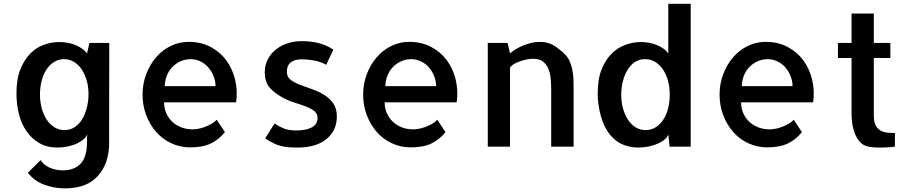

<svg xmlns="http://www.w3.org/2000/svg" viewBox="-20 -779 4829 1020"><path d="M196.3 71.3Q206.1 87.9 221.2 98.6Q236.3 109.4 252.4 115.2Q268.6 121.1 284.7 123.5Q300.8 126 313.5 126Q374 126 408.2 90.8Q442.4 55.7 442.4 -29.3V-54.7V-56.6L443.4 -61.5Q443.4 -62.5 442.9 -63.5Q442.4 -64.5 442.4 -65.4Q439.5 -52.7 425.3 -40Q411.1 -27.3 389.6 -17.1Q368.2 -6.8 340.8 -1Q313.5 4.9 284.2 4.9Q229.5 4.9 188.5 -19Q147.5 -43 120.1 -83Q92.8 -123 80.1 -174.8Q67.4 -226.6 67.4 -283.2Q67.4 -359.4 88.4 -411.1Q109.4 -462.9 142.1 -495.6Q174.8 -528.3 215.3 -542Q255.9 -555.7 294.9 -555.7Q342.8 -555.7 382.3 -539.1Q421.9 -522.5 442.4 -495.1L455.1 -550.8H560.5L559.6 0Q555.7 59.6 535.6 101.6Q515.6 143.6 484.4 170.9Q453.1 198.2 412.1 210Q371.1 221.7 324.2 221.7Q269.5 221.7 216.3 202.6Q163.1 183.6 127.9 138.7ZM450.2 -279.3Q450.2 -318.4 440.4 -351.6Q430.7 -384.8 414.1 -410.2Q397.5 -435.5 373 -450.2Q348.6 -464.8 320.3 -464.8Q291 -464.8 267.1 -449.7Q243.2 -434.6 226.6 -409.2Q210 -383.8 201.2 -349.6Q192.4 -315.4 192.4 -277.3Q192.4 -238.3 201.7 -203.6Q210.9 -168.9 228 -143.6Q245.1 -118.2 269 -103Q293 -87.9 322.3 -87.9Q352.5 -87.9 376 -103Q399.4 -118.2 415.5 -144Q431.6 -169.9 440.9 -205.1Q450.2 -240.2 450.2 -279.3Z M981.4 -556.6Q1047.9 -556.6 1098.6 -529.8Q1149.4 -502.9 1182.1 -458.5Q1214.8 -414.1 1229 -356Q1243.2 -297.9 1234.4 -235.4H851.6Q851.6 -204.1 863.3 -177.7Q875 -151.4 895 -132.3Q915 -113.3 942.9 -102.5Q970.7 -91.8 1002.9 -91.8Q1013.7 -91.8 1029.8 -94.2Q1045.9 -96.7 1064 -103Q1082 -109.4 1100.1 -119.1Q1118.2 -128.9 1131.8 -142.6L1174.8 -77.1Q1142.6 -37.1 1099.6 -16.6Q1056.6 3.9 990.2 3.9Q936.5 3.9 889.6 -18.1Q842.8 -40 809.6 -78.1Q776.4 -116.2 756.8 -167Q737.3 -217.8 737.3 -276.4Q737.3 -334 756.8 -385.3Q776.4 -436.5 809.1 -474.6Q841.8 -512.7 886.7 -534.7Q931.6 -556.6 981.4 -556.6ZM1125 -321.3Q1125 -347.7 1115.2 -373Q1105.5 -398.4 1088.4 -418.9Q1071.3 -439.5 1046.9 -451.7Q1022.5 -463.9 994.1 -464.8Q963.9 -464.8 938.5 -453.1Q913.1 -441.4 894.5 -421.9Q876 -402.3 865.7 -375.5Q855.5 -348.6 855.5 -321.3Z M1388.7 -43.9 1438.5 -123Q1458 -109.4 1484.9 -97.7Q1511.7 -85.9 1552.7 -85.9Q1606.4 -85.9 1636.7 -102.5Q1667 -119.1 1667 -151.4Q1667 -174.8 1649.4 -189Q1631.8 -203.1 1605 -213.4Q1578.1 -223.6 1547.4 -232.9Q1516.6 -242.2 1490.2 -255.9Q1438.5 -283.2 1412.6 -313.5Q1386.7 -343.8 1386.7 -393.6Q1386.7 -434.6 1403.8 -465.8Q1420.9 -497.1 1448.2 -518.1Q1475.6 -539.1 1510.7 -549.8Q1545.9 -560.5 1582 -560.5Q1630.9 -560.5 1671.9 -550.3Q1712.9 -540 1751 -515.6L1712.9 -434.6Q1683.6 -451.2 1649.4 -457.5Q1615.2 -463.9 1582 -463.9Q1545.9 -463.9 1524.9 -447.8Q1503.9 -431.6 1503.9 -397.5Q1503.9 -371.1 1522.9 -356Q1542 -340.8 1572.3 -329.1Q1602.5 -317.4 1636.7 -305.7Q1670.9 -293.9 1700.7 -275.9Q1730.5 -257.8 1750 -230.5Q1769.5 -203.1 1769.5 -160.2Q1769.5 -118.2 1752.9 -86.9Q1736.3 -55.7 1708 -35.2Q1679.7 -14.6 1642.6 -4.9Q1605.5 4.9 1563.5 4.9Q1538.1 4.9 1516.6 3.4Q1495.1 2 1474.6 -2.9Q1454.1 -7.8 1433.6 -17.6Q1413.1 -27.3 1388.7 -43.9Z M2153.3 -556.6Q2219.7 -556.6 2270.5 -529.8Q2321.3 -502.9 2354 -458.5Q2386.7 -414.1 2400.9 -356Q2415 -297.9 2406.2 -235.4H2023.4Q2023.4 -204.1 2035.2 -177.7Q2046.9 -151.4 2066.9 -132.3Q2086.9 -113.3 2114.7 -102.5Q2142.6 -91.8 2174.8 -91.8Q2185.5 -91.8 2201.7 -94.2Q2217.8 -96.7 2235.8 -103Q2253.9 -109.4 2272 -119.1Q2290 -128.9 2303.7 -142.6L2346.7 -77.1Q2314.5 -37.1 2271.5 -16.6Q2228.5 3.9 2162.1 3.9Q2108.4 3.9 2061.5 -18.1Q2014.6 -40 1981.4 -78.1Q1948.2 -116.2 1928.7 -167Q1909.2 -217.8 1909.2 -276.4Q1909.2 -334 1928.7 -385.3Q1948.2 -436.5 1981 -474.6Q2013.7 -512.7 2058.6 -534.7Q2103.5 -556.6 2153.3 -556.6ZM2296.9 -321.3Q2296.9 -347.7 2287.1 -373Q2277.3 -398.4 2260.3 -418.9Q2243.2 -439.5 2218.8 -451.7Q2194.3 -463.9 2166 -464.8Q2135.7 -464.8 2110.4 -453.1Q2085 -441.4 2066.4 -421.9Q2047.9 -402.3 2037.6 -375.5Q2027.3 -348.6 2027.3 -321.3Z M3027.3 0H2908.2V-299.8Q2908.2 -333 2905.3 -363.3Q2902.3 -393.6 2891.6 -417Q2880.9 -440.4 2862.3 -453.6Q2843.8 -466.8 2810.5 -466.8Q2799.8 -466.8 2782.7 -463.9Q2765.6 -460.9 2747.6 -455.1Q2729.5 -449.2 2713.4 -440.4Q2697.3 -431.6 2689.5 -419.9V-414.1V-412.1V-195.3V-193.4V0H2571.3V-550.8H2676.8L2689.5 -495.1Q2701.2 -505.9 2719.2 -517.1Q2737.3 -528.3 2758.8 -537.1Q2780.3 -545.9 2802.7 -551.3Q2825.2 -556.6 2846.7 -556.6Q2890.6 -556.6 2920.9 -538.1Q2951.2 -519.5 2981.4 -490.2Q2998 -473.6 3007.3 -451.7Q3016.6 -429.7 3021 -405.8Q3025.4 -381.8 3026.4 -357.4Q3027.3 -333 3027.3 -309.6V-19.5Z M3227.5 -55.7Q3190.4 -97.7 3172.9 -159.2Q3155.3 -220.7 3155.3 -283.2Q3155.3 -359.4 3176.3 -411.1Q3197.3 -462.9 3230.5 -495.1Q3263.7 -527.3 3304.2 -541.5Q3344.7 -555.7 3383.8 -555.7Q3431.6 -555.7 3471.2 -539.1Q3510.7 -522.5 3530.3 -495.1V-758.8H3649.4V0H3537.1Q3535.2 -16.6 3533.7 -33.7Q3532.2 -50.8 3530.3 -65.4Q3527.3 -52.7 3513.2 -40Q3499 -27.3 3477.1 -17.1Q3455.1 -6.8 3427.7 -1Q3400.4 4.9 3371.1 4.9Q3332 4.9 3294.4 -8.8Q3256.8 -22.5 3227.5 -55.7ZM3280.3 -274.4Q3280.3 -235.4 3290 -201.7Q3299.8 -168 3316.4 -142.6Q3333 -117.2 3356.9 -102.5Q3380.9 -87.9 3409.2 -87.9Q3439.5 -87.9 3463.4 -103Q3487.3 -118.2 3503.9 -143.6Q3520.5 -168.9 3529.3 -203.1Q3538.1 -237.3 3538.1 -276.4Q3538.1 -315.4 3528.8 -349.6Q3519.5 -383.8 3502.4 -409.2Q3485.4 -434.6 3461.4 -449.7Q3437.5 -464.8 3407.2 -464.8Q3377 -464.8 3353.5 -449.7Q3330.1 -434.6 3314 -408.2Q3297.9 -381.8 3289.1 -347.7Q3280.3 -313.5 3280.3 -274.4Z M4046.9 -556.6Q4113.3 -556.6 4164.1 -529.8Q4214.8 -502.9 4247.6 -458.5Q4280.3 -414.1 4294.4 -356Q4308.6 -297.9 4299.8 -235.4H3917Q3917 -204.1 3928.7 -177.7Q3940.4 -151.4 3960.4 -132.3Q3980.5 -113.3 4008.3 -102.5Q4036.1 -91.8 4068.4 -91.8Q4079.1 -91.8 4095.2 -94.2Q4111.3 -96.7 4129.4 -103Q4147.5 -109.4 4165.5 -119.1Q4183.6 -128.9 4197.3 -142.6L4240.2 -77.1Q4208 -37.1 4165 -16.6Q4122.1 3.9 4055.7 3.9Q4002 3.9 3955.1 -18.1Q3908.2 -40 3875 -78.1Q3841.8 -116.2 3822.3 -167Q3802.7 -217.8 3802.7 -276.4Q3802.7 -334 3822.3 -385.3Q3841.8 -436.5 3874.5 -474.6Q3907.2 -512.7 3952.1 -534.7Q3997.1 -556.6 4046.9 -556.6ZM4190.4 -321.3Q4190.4 -347.7 4180.7 -373Q4170.9 -398.4 4153.8 -418.9Q4136.7 -439.5 4112.3 -451.7Q4087.9 -463.9 4059.6 -464.8Q4029.3 -464.8 4003.9 -453.1Q3978.5 -441.4 3960 -421.9Q3941.4 -402.3 3931.2 -375.5Q3920.9 -348.6 3920.9 -321.3Z M4622.1 -167Q4622.1 -133.8 4630.9 -115.2Q4639.6 -96.7 4655.8 -86.9Q4671.9 -77.1 4691.9 -74.7Q4711.9 -72.3 4734.4 -72.3V0Q4721.7 2 4709 2.9Q4698.2 3.9 4683.1 4.4Q4668 4.9 4653.3 4.9Q4638.7 4.9 4623.5 3.9Q4608.4 2.9 4597.7 1Q4564.5 -4.9 4545.9 -27.8Q4527.3 -50.8 4518.1 -78.6Q4508.8 -106.4 4506.3 -132.8Q4503.9 -159.2 4503.9 -173.8V-470.7H4431.6V-550.8H4503.9V-707H4622.1V-550.8H4710V-470.7H4622.1Z"/></svg>

Font: Allerta
Style: Medium
Weight: 500
Designer: Matt McInerney
Foundry: Matt McInerney
Version: Version 1.0